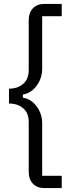

<svg xmlns="http://www.w3.org/2000/svg" viewBox="-20 -818 400 983"><path d="M208 145Q169 145 148 122Q127 99 127 62V-194Q127 -239 99 -263.5Q71 -288 26 -288V-364Q71 -364 99 -389Q127 -414 127 -459V-715Q127 -752 148 -775Q169 -798 208 -798H296V-735H196V-468Q196 -418 168 -379.5Q140 -341 97 -334V-318Q140 -311 168 -273Q196 -235 196 -185V82H296V145Z"/></svg>

Font: IBM Plex Sans SC
Style: Regular
Weight: 400
Designer: Mike Abbink; Paul van der Laan; Pieter van Rosmalen; Eunyou Noh; Wujin Sim; Chorong Kim; Dohee Lee; Yejin We; Jinhee Kim
Foundry: Sandoll Inc.
Version: Version 1.000